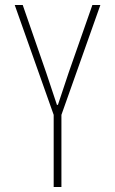

<svg xmlns="http://www.w3.org/2000/svg" viewBox="-20 -749 461 769"><path d="M195 0V-289L39 -729H71L165 -458L208 -329H212L255 -458L350 -729H382L226 -289V0Z"/></svg>

Font: Hubot Sans Condensed ExtraLight
Style: Regular
Weight: 200
Width: 3
Designer: Deni Anggara
Foundry: GitHub, Inc., Subsidiary of Microsoft Corporation
Version: Version 2.000